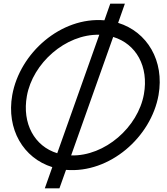

<svg xmlns="http://www.w3.org/2000/svg" viewBox="-20 -920 913 1050"><path d="M767 -405C735 -225 554 -65 369 -70L599 -718C725 -680 794 -556 767 -405ZM293 -82C169 -120 100 -244 127 -395C159 -574 338 -734 523 -730ZM847 -400C880 -588 785 -746 626 -795L663 -900H583L551 -809C313 -829 88 -630 47 -400C14 -213 108 -55 266 -6L225 110H305L341 9C580 29 806 -170 847 -400Z"/></svg>

Font: Gauge
Style: Italic
Weight: 400
Italic angle: -80°
Designer: Daniel Pimley
Foundry: Daniel Pimley
Version: Version 1.000;PS 001.001;hotconv 1.0.56